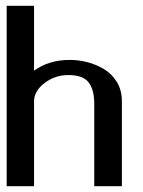

<svg xmlns="http://www.w3.org/2000/svg" viewBox="-20 -640 493 660"><path d="M399 0H391H384H319H312H304V-7V-15V-283Q304 -332 284.5 -357Q265 -382 215 -382Q169 -382 133 -354.5Q97 -327 97 -291V-15V-8V0H90H82H18H10H3V-8V-15V-605V-612V-620H10H18H82H90H97V-612V-605V-397Q148 -434 220 -434Q250 -434 279.5 -426.5Q309 -419 336.5 -403Q364 -387 381.5 -358.5Q399 -330 399 -292V-14V-7Z"/></svg>

Font: Loyal Sans
Style: Boldv1
Weight: 700
Version: Version 001.000